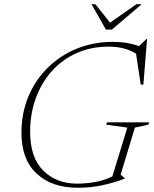

<svg xmlns="http://www.w3.org/2000/svg" viewBox="-20 -878 726 908"><path d="M345 -9.5Q384.5 -9.5 429.2 -17Q474 -24.5 511.5 -44L582 -274.5L482 -288.5L486 -299.5H685.5L681.5 -288.5L618 -274.5L550.5 -52L570 -35L569 -33Q519 -13.5 463.5 -1.8Q408 10 348.5 10Q226 10 153.8 -56.5Q81.5 -123 81.5 -250Q81.5 -342.5 114 -420.8Q146.5 -499 205.2 -557.2Q264 -615.5 342.8 -647.8Q421.5 -680 514.5 -680Q550 -680 578.8 -675.2Q607.5 -670.5 638 -660L672 -693H675.5L658 -478H645.5L623.5 -624Q594.5 -642 562.2 -649.8Q530 -657.5 494.5 -657.5Q409.5 -657.5 340.8 -626.2Q272 -595 223.2 -539.5Q174.5 -484 148.5 -411.2Q122.5 -338.5 122.5 -255.5Q122.5 -132.5 184.8 -71Q247 -9.5 345 -9.5ZM650 -858 509 -738H481L413 -858H431L500.5 -771L625 -858Z"/></svg>

Font: Newsreader Text ExtraLight
Style: Italic
Weight: 275
Italic angle: -17°
Designer: Hugues Gentile
Foundry: Production Type
Version: Version 1.001